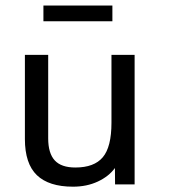

<svg xmlns="http://www.w3.org/2000/svg" viewBox="-20 -684 654 704"><path d="M156.7 -482.9V-176.8Q156.7 -122.1 180.7 -95.9Q204.6 -69.8 256.3 -69.8Q325.2 -69.8 356.9 -107.4Q388.7 -145 388.7 -233.9V-482.9H473.6V-7.8H401.9L401.4 -67.9Q378.9 -37.1 338.6 -18.3Q298.3 0.5 247.6 0.5Q159.2 0.5 115.2 -41.7Q71.3 -84 71.3 -174.3V-482.9ZM139.2 -663.6H392.1V-606H139.2Z"/></svg>

Font: XL-Viking
Style: Regular
Weight: 400
Foundry: Ascender Corporation
Version: Version 1.10 March 23, 2015